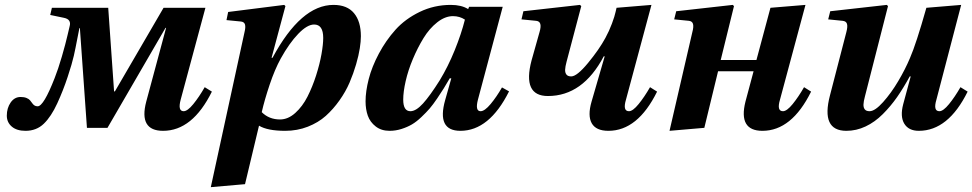

<svg xmlns="http://www.w3.org/2000/svg" viewBox="-20 -522 3971 784"><path d="M7.8 -49.8Q7.8 -80.6 23.4 -103.3Q39.1 -126 64 -126Q78.1 -126 87.9 -122.1Q97.7 -118.2 102.5 -112.5Q107.4 -106.9 111.1 -101.3Q114.7 -95.7 120.1 -91.8Q125.5 -87.9 133.8 -87.9Q158.2 -87.9 203.1 -203.1Q217.3 -238.8 232.7 -291.5Q248 -344.2 255.9 -378.9L264.2 -414.1Q272.5 -442.9 241.2 -449.2L185.1 -460.9L191.9 -490.2H421.9L445.8 -148.9H449.2L647.9 -490.2H818.8L717.8 -115.2Q705.1 -67.9 730 -67.9Q745.6 -67.9 769.3 -96.9Q793 -126 815.9 -166L845.2 -147.9Q766.1 12.2 646 12.2Q545.9 12.2 577.1 -106.9L658.2 -408.2H655.8L418.9 0H335L306.2 -407.2H304.2Q302.7 -401.9 295.7 -364Q288.6 -326.2 281.5 -294.4Q274.4 -262.7 256.3 -208Q238.3 -153.3 213.9 -100.1Q189 -45.9 158.9 -16.8Q128.9 12.2 84 12.2Q48.3 12.2 28.1 -5.1Q7.8 -22.5 7.8 -49.8Z M1048.8 -64Q1078.6 -34.2 1123.5 -34.2Q1156.2 -34.2 1185.8 -60.8Q1215.3 -87.4 1235.6 -127.4Q1255.9 -167.5 1270.8 -214.1Q1285.6 -260.7 1292.7 -300.8Q1299.8 -340.8 1299.8 -367.2Q1299.8 -421.9 1262.7 -421.9Q1234.4 -421.9 1197.8 -383.8Q1161.1 -345.7 1126.5 -283.2Q1102.1 -238.8 1081.1 -176.3Q1060.1 -113.8 1048.8 -64ZM840.8 242.2 978.5 -391.1Q983.4 -410.6 980.5 -421.6Q977.5 -432.6 963.9 -434.1L904.8 -439.9L911.6 -473.1L1140.6 -502L1145.5 -497.1L1088.9 -286.1H1092.8Q1209 -502 1341.8 -502Q1397.5 -502 1425.5 -468.3Q1453.6 -434.6 1453.6 -374Q1453.6 -353.5 1449.2 -325Q1444.8 -296.4 1434.1 -259.3Q1423.3 -222.2 1407.5 -185.1Q1391.6 -147.9 1366.2 -112.1Q1340.8 -76.2 1310.3 -48.8Q1279.8 -21.5 1236.8 -4.6Q1193.8 12.2 1144.5 12.2Q1072.3 12.2 1037.6 -8.8L980.5 230Z M1626.5 -115.2Q1626.5 -67.9 1655.8 -67.9Q1678.7 -67.9 1707.3 -99.4Q1735.8 -130.9 1775.4 -193.8Q1809.6 -250 1836.7 -316.9Q1863.8 -383.8 1878.4 -441.9Q1856.9 -456.1 1829.6 -456.1Q1797.4 -456.1 1765.4 -430.9Q1733.4 -405.8 1709.2 -366.2Q1685.1 -326.7 1665.8 -280.8Q1646.5 -234.9 1636.5 -190.9Q1626.5 -147 1626.5 -115.2ZM1472.7 -107.9Q1472.7 -148.9 1485.6 -199.2Q1498.5 -249.5 1527.1 -303.2Q1555.7 -356.9 1595.2 -400.9Q1634.8 -444.8 1693.8 -473.4Q1752.9 -502 1820.8 -502Q1864.3 -502 1891.6 -484.9L1895.5 -494.1H2032.7L1931.6 -115.2Q1919.4 -67.9 1942.4 -67.9Q1959 -67.9 1983.4 -97.2Q2007.8 -126.5 2029.8 -165L2058.6 -148.9Q1978 12.2 1859.9 12.2Q1762.2 12.2 1797.9 -113.8L1822.8 -202.1H1816.4Q1801.3 -176.3 1792 -161.1Q1782.7 -146 1765.4 -120.4Q1748 -94.7 1734.6 -79.1Q1721.2 -63.5 1700.9 -44.2Q1680.7 -24.9 1661.9 -13.9Q1643.1 -2.9 1619.4 4.6Q1595.7 12.2 1570.8 12.2Q1537.1 12.2 1514.2 -5.6Q1491.2 -23.4 1481.9 -49.6Q1472.7 -75.7 1472.7 -107.9Z M2109.4 -442.9 2117.2 -476.1 2348.1 -502 2353.5 -497.1 2293.5 -270Q2288.1 -250 2287.6 -237.5Q2287.1 -225.1 2293 -217.5Q2298.8 -210 2312.5 -210Q2335.9 -210 2381.3 -265.1Q2426.8 -320.3 2452.1 -367.2Q2467.3 -395 2478.8 -425.8Q2490.2 -456.5 2493.7 -473.6L2497.6 -490.2L2640.1 -502L2536.1 -115.2Q2522 -67.9 2548.3 -67.9Q2564 -67.9 2587.6 -96.9Q2611.3 -126 2634.3 -166L2663.1 -147.9Q2584 12.2 2464.4 12.2Q2413.6 12.2 2396.2 -18.8Q2378.9 -49.8 2395.5 -106.9L2449.2 -292H2445.3Q2359.9 -129.9 2217.3 -129.9Q2112.3 -129.9 2150.4 -274.9L2183.1 -391.1Q2189.5 -412.6 2186.3 -424.1Q2183.1 -435.5 2169.4 -437Z M2713.9 12.2 2807.1 -391.1Q2813 -412.6 2809.8 -424.1Q2806.6 -435.5 2793 -437L2732.9 -442.9L2741.2 -476.1L2972.2 -502L2977.1 -497.1L2922.9 -276.9H3068.8L3126 -490.2L3269 -502L3165 -115.2Q3150.9 -67.9 3177.2 -67.9Q3192.9 -67.9 3216.6 -96.9Q3240.2 -126 3263.2 -166L3292 -147.9Q3212.9 12.2 3093.3 12.2Q2994.1 12.2 3023.9 -106.9L3057.1 -231H2912.1L2856 0Z M3361.8 -442.9 3370.1 -476.1 3601.1 -502 3606 -497.1 3511.7 -127.9Q3506.3 -107.9 3505.9 -95.5Q3505.4 -83 3511.2 -75.4Q3517.1 -67.9 3530.8 -67.9Q3552.7 -67.9 3585.9 -105Q3619.1 -142.1 3647.9 -190.9Q3676.8 -239.7 3695.8 -285.2Q3720.7 -341.8 3762.7 -490.2L3904.8 -502L3803.7 -115.2Q3789.6 -67.9 3815.9 -67.9Q3831.5 -67.9 3855.2 -96.9Q3878.9 -126 3901.9 -166L3931.2 -147.9Q3852.1 12.2 3731.9 12.2Q3690.4 12.2 3672.6 -16.8Q3654.8 -45.9 3668 -96.2L3698.7 -210H3694.8Q3668.9 -162.6 3643.1 -125.5Q3617.2 -88.4 3584.7 -55.9Q3552.2 -23.4 3514.4 -5.6Q3476.6 12.2 3436 12.2Q3331.1 12.2 3369.1 -132.8L3436 -391.1Q3441.9 -413.6 3438.5 -424.6Q3435.1 -435.5 3420.9 -437Z"/></svg>

Font: Linguistics Pro
Style: Bold Italic
Weight: 700
Italic angle: -12°
Designer: Stefan Peev, Context Ltd
Foundry: Stefan Peev, Context Ltd
Version: Version 001.000